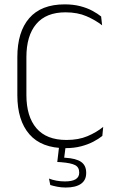

<svg xmlns="http://www.w3.org/2000/svg" viewBox="-20 -669 541 880"><path d="M280 10Q170 10 114.8 -53.5Q59.5 -117 59.5 -232.5V-407Q59.5 -523 114.2 -586Q169 -649 276.5 -649Q315.5 -649 347.5 -640.8Q379.5 -632.5 403.5 -619.5Q427.5 -606.5 443.5 -593.5L448 -553Q418 -576.5 376.8 -594.5Q335.5 -612.5 280 -612.5Q191.5 -612.5 146.2 -559Q101 -505.5 101 -407V-233.5Q101 -135 147 -81.2Q193 -27.5 284.5 -27.5Q340 -27.5 381.2 -45Q422.5 -62.5 453 -87.5L449 -46Q433 -33 408.5 -20Q384 -7 351.8 1.5Q319.5 10 280 10ZM251.5 -3H281.5L272.5 67.5L253.5 53Q258 53 265.5 53.2Q273 53.5 279 54Q329 57 352 73.2Q375 89.5 375 122.5V124.5Q375 157 350.8 173.8Q326.5 190.5 281 190.5Q261 190.5 242.2 186.8Q223.5 183 210.5 179L204.5 149.5Q220 155.5 238.5 159Q257 162.5 277.5 162.5Q310.5 162.5 326.8 152.5Q343 142.5 343 123V121.5Q343 97.5 324.2 87.8Q305.5 78 260.5 74.5Q256 74 251.5 73.8Q247 73.5 242.5 73.5Z"/></svg>

Font: Anek Kannada ExtraLight
Style: Regular
Weight: 250
Version: Version 1.003